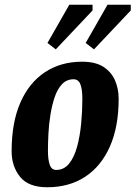

<svg xmlns="http://www.w3.org/2000/svg" viewBox="-20 -779 571 809"><path d="M179 10Q100 10 64.5 -34Q29 -78 29 -142Q29 -262 65.5 -346Q102 -430 169 -474.5Q236 -519 326 -519Q382 -519 415.5 -497.5Q449 -476 464.5 -440.5Q480 -405 480 -363Q480 -245 443 -161.5Q406 -78 338.5 -34Q271 10 179 10ZM217 -63Q250 -63 271.5 -90Q293 -117 305 -161.5Q317 -206 322 -258.5Q327 -311 327 -362Q327 -404 318.5 -424.5Q310 -445 290 -445Q261 -445 241.5 -424.5Q222 -404 210.5 -370Q199 -336 192.5 -295.5Q186 -255 184 -215Q182 -175 182 -143Q182 -107 189.5 -85Q197 -63 217 -63ZM376 -571 341 -598 433 -759H531V-735ZM215 -571 180 -598 272 -759H370V-735Z"/></svg>

Font: Manuale ExtraBold
Style: Italic
Weight: 800
Italic angle: -11°
Designer: Eduardo Tunni / Pablo Cosgaya
Foundry: Eduardo Tunni / Pablo Cosgaya
Version: Version 1.002